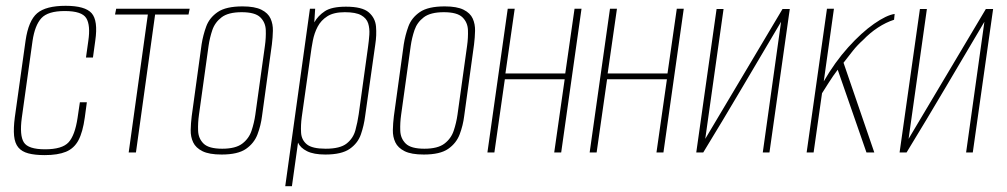

<svg xmlns="http://www.w3.org/2000/svg" viewBox="-20 -525 3468 661"><path d="M134 9Q100 9 77.5 3Q55 -3 43 -17.5Q31 -32 28.5 -57.5Q26 -83 31 -121L68 -385Q78 -454 108 -479.5Q138 -505 206 -505Q273 -505 295.5 -479.5Q318 -454 308 -385L300 -327H276L284 -384Q292 -438 277 -462.5Q262 -487 203 -487Q145 -487 122.5 -462.5Q100 -438 92 -384L55 -119Q47 -59 62 -35Q77 -11 135 -11Q194 -11 216 -35Q238 -59 247 -119L255 -173H279L272 -121Q265 -70 250 -42Q235 -14 207 -2.5Q179 9 134 9Z M423 0 489 -475H376L380 -495H633L629 -475H514L448 0Z M743 7Q700 7 677 -4.5Q654 -16 645 -35Q636 -54 636.5 -77.5Q637 -101 640 -125L674 -372Q679 -404 690 -434Q701 -464 729.5 -483.5Q758 -503 815 -503Q857 -503 880 -491.5Q903 -480 911.5 -461Q920 -442 919.5 -419Q919 -396 916 -372L882 -125Q878 -93 866.5 -62.5Q855 -32 827 -12.5Q799 7 743 7ZM745 -13Q791 -13 814 -30.5Q837 -48 846 -75Q855 -102 859 -130L892 -367Q896 -395 895 -421.5Q894 -448 876 -465.5Q858 -483 812 -483Q766 -483 743 -465.5Q720 -448 711 -421.5Q702 -395 698 -367L665 -130Q661 -102 662 -75Q663 -48 681 -30.5Q699 -13 745 -13Z M962 116 1047 -495H1065L1062 -448Q1075 -471 1098.5 -486.5Q1122 -502 1171 -502Q1227 -502 1249.5 -482.5Q1272 -463 1274.5 -433.5Q1277 -404 1272 -372L1237 -125Q1233 -93 1222.5 -62.5Q1212 -32 1184 -12.5Q1156 7 1100 7Q1060 7 1037 -4.5Q1014 -16 1006 -34L985 116ZM1101 -13Q1151 -13 1173.5 -31Q1196 -49 1203.5 -76.5Q1211 -104 1215 -132L1247 -363Q1250 -384 1251.5 -405.5Q1253 -427 1247.5 -444.5Q1242 -462 1223.5 -472.5Q1205 -483 1167 -483Q1129 -483 1107 -469Q1085 -455 1073.5 -433Q1062 -411 1057 -385Q1052 -359 1049 -335L1019 -123Q1015 -94 1016.5 -68.5Q1018 -43 1036.5 -28Q1055 -13 1101 -13Z M1439 7Q1396 7 1373 -4.5Q1350 -16 1341 -35Q1332 -54 1332.5 -77.5Q1333 -101 1336 -125L1370 -372Q1375 -404 1386 -434Q1397 -464 1425.5 -483.5Q1454 -503 1511 -503Q1553 -503 1576 -491.5Q1599 -480 1607.5 -461Q1616 -442 1615.5 -419Q1615 -396 1612 -372L1578 -125Q1574 -93 1562.5 -62.5Q1551 -32 1523 -12.5Q1495 7 1439 7ZM1441 -13Q1487 -13 1510 -30.5Q1533 -48 1542 -75Q1551 -102 1555 -130L1588 -367Q1592 -395 1591 -421.5Q1590 -448 1572 -465.5Q1554 -483 1508 -483Q1462 -483 1439 -465.5Q1416 -448 1407 -421.5Q1398 -395 1394 -367L1361 -130Q1357 -102 1358 -75Q1359 -48 1377 -30.5Q1395 -13 1441 -13Z M1658 0 1728 -495H1752L1720 -272H1926L1958 -495H1982L1912 0H1888L1924 -252H1718L1682 0Z M2010 0 2080 -495H2104L2072 -272H2278L2310 -495H2334L2264 0H2240L2276 -252H2070L2034 0Z M2377 0 2447 -494H2471L2408 -47L2674 -494H2699L2629 0H2606L2669 -450Q2602 -337 2536 -225Q2470 -113 2401 0Z M2757 0 2827 -495H2851L2816 -245Q2854 -311 2900 -362Q2946 -413 2989 -443Q3032 -473 3060 -477L3058 -457Q3030 -448 3002.5 -430Q2975 -412 2951 -387Q2932 -370 2916 -350Q2900 -330 2884 -309L2990 0H2963L2864 -285Q2848 -264 2832.5 -239.5Q2817 -215 2810 -204L2781 0Z M3077 0 3147 -494H3171L3108 -47L3374 -494H3399L3329 0H3306L3369 -450Q3302 -337 3236 -225Q3170 -113 3101 0Z"/></svg>

Font: Alumni Sans SC Thin
Style: Italic
Weight: 100
Italic angle: -8°
Designer: Robert E. Leuschke
Foundry: Robert E. Leuschke
Version: Version 1.016